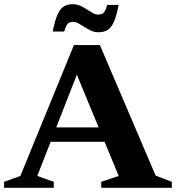

<svg xmlns="http://www.w3.org/2000/svg" viewBox="-28 -894 838 914"><path d="M179.5 -219V-287.5H524V-219ZM713 -58 790 -28.5V0H454V-28.5L537 -56.5L327 -564.5H348L149.5 -56.5L228 -28.5V0H-8.5V-28.5L69 -56.5L324 -679.5H447.5ZM536.5 -870.5Q526.5 -817 513.8 -789Q501 -761 483.5 -750.8Q466 -740.5 441 -740.5Q421.5 -740.5 405.2 -748Q389 -755.5 374.2 -765.2Q359.5 -775 346.2 -782.5Q333 -790 320 -790Q309.5 -790 302 -786.5Q294.5 -783 288.8 -773.2Q283 -763.5 277.5 -744H223Q233.5 -797.5 246.2 -825.5Q259 -853.5 276.5 -863.8Q294 -874 318.5 -874Q338 -874 354.5 -866.5Q371 -859 385.5 -849.2Q400 -839.5 413.5 -832Q427 -824.5 439.5 -824.5Q450.5 -824.5 458 -828Q465.5 -831.5 471.2 -841.5Q477 -851.5 482.5 -870.5Z"/></svg>

Font: Newsreader 16pt 16pt
Style: Bold
Weight: 700
Version: Version 1.003